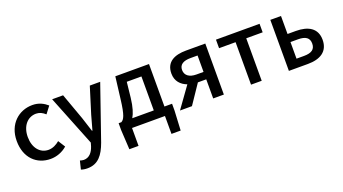

<svg xmlns="http://www.w3.org/2000/svg" viewBox="-60 -1140 3476 1945"><g transform="rotate(-20 1678.0 -167.0)"><path d="M311 13C374 13 439 -10 490 -55L442 -131C409 -103 368 -81 322 -81C231 -81 167 -158 167 -275C167 -391 233 -469 326 -469C363 -469 394 -453 424 -426L481 -501C441 -536 390 -564 320 -564C175 -564 48 -458 48 -275C48 -92 162 13 311 13Z M629 230C745 230 803 151 846 33L1048 -550H936L848 -267L805 -112H800C783 -163 766 -218 750 -267L648 -550H530L748 -4L737 34C717 93 682 137 622 137C608 137 592 132 582 129L560 219C579 226 601 230 629 230Z M1191 0H1546V193H1645L1656 -18V-92H1574V-550H1211L1182 -315C1162 -144 1139 -108 1109 -92H1080V-18L1092 193H1191ZM1283 -291 1301 -458H1459V-92H1227C1252 -133 1272 -196 1283 -291Z M2066 0H2181V-550H1973C1849 -550 1754 -507 1754 -381C1754 -298 1804 -248 1869 -224L1708 0H1837L1976 -206H2066ZM1990 -286C1913 -286 1868 -320 1868 -378C1868 -437 1913 -463 1990 -463H2066V-286Z M2474 0H2589V-458H2766V-550H2296V-458H2474Z M2882 0H3087C3218 0 3311 -52 3311 -180C3311 -305 3218 -356 3087 -356H2997V-550H2882ZM2997 -90V-269H3078C3160 -269 3199 -241 3199 -180C3199 -118 3160 -90 3078 -90Z"/></g></svg>

Font: DAIFUKU Sans JP Medium
Style: Regular
Weight: 500
Designer: Original font ‘Source Han Sans JP’ : Ryoko NISHIZUKA  (kana, bopomofo & ideographs); Paul D. Hunt (Latin, Greek & Cyrill
Foundry: Daifuku
Version: Version 1.000